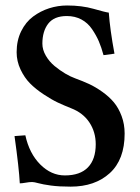

<svg xmlns="http://www.w3.org/2000/svg" viewBox="-20 -678 516 710"><path d="M382.3 -631.3Q386.7 -569.3 403.3 -479.5L362.8 -474.1Q355 -502.9 345.5 -525.1Q335.9 -547.4 320.3 -570.3Q304.7 -593.3 281 -606Q257.3 -618.7 227.1 -618.7Q180.2 -618.7 158.4 -590.6Q136.7 -562.5 136.7 -516.6Q136.7 -494.1 149.4 -472.2Q162.1 -450.2 181.9 -433.8Q201.7 -417.5 221.2 -406Q240.7 -394.5 258.3 -388.2Q286.6 -377.9 309.8 -367.2Q333 -356.4 358.4 -338.4Q383.8 -320.3 401.1 -299.6Q418.5 -278.8 429.7 -248.8Q440.9 -218.8 440.9 -184.1Q440.9 -87.9 386 -37.8Q331.1 12.2 241.2 12.2Q198.2 12.2 168 8.1Q137.7 3.9 122.1 -0.5Q106.4 -4.9 98.6 -4.9Q88.4 -4.9 74.7 -2.4Q61 0 53.2 0Q50.3 -56.2 33.7 -174.8L73.7 -177.7Q88.4 -110.4 128.9 -69.8Q169.4 -29.3 219.7 -29.3Q276.4 -29.3 305.2 -59.1Q334 -88.9 334 -144.5Q334 -189.9 310.5 -225.3Q287.1 -260.7 242.7 -277.8Q216.8 -288.1 193.8 -298.8Q170.9 -309.6 141.4 -329.1Q111.8 -348.6 91.1 -369.6Q70.3 -390.6 55.9 -421.1Q41.5 -451.7 41.5 -484.9Q41.5 -528.3 58.3 -562.5Q75.2 -596.7 102.5 -616.9Q129.9 -637.2 162.1 -647.5Q194.3 -657.7 228 -657.7Q282.7 -657.7 326.2 -645.3Q369.6 -632.8 382.3 -631.3Z"/></svg>

Font: LL2
Style: Bold
Weight: 700
Designer: Philipp H. Poll
Foundry: Philipp H. Poll
Version: Version 2.7.x